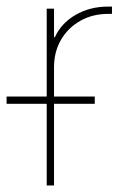

<svg xmlns="http://www.w3.org/2000/svg" viewBox="-50 -569 388 589"><path d="M93.3 0V-542.5H115.7V-454.6H118.2Q137.7 -497.6 181.6 -523.2Q225.6 -548.8 281.7 -548.8Q286.1 -548.8 287.6 -548.8Q289.1 -548.8 293.5 -548.8V-526.4Q291 -526.4 288.6 -526.4Q286.1 -526.4 281.7 -526.4Q233.9 -526.4 196.3 -505.1Q158.7 -483.9 137.2 -447Q115.7 -410.2 115.7 -362.3V0ZM-29.8 -250.5V-272.9H240.7V-250.5Z"/></svg>

Font: Inter 16pt Thin
Style: Regular
Weight: 250
Version: Version 4.001;git-66647c0bb